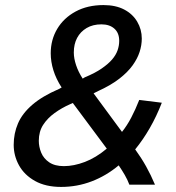

<svg xmlns="http://www.w3.org/2000/svg" viewBox="-20 -728 695 757"><path d="M221 9Q160 9 118 -14.5Q76 -38 55 -76Q34 -114 34 -157Q34 -202 51 -241.5Q68 -281 107.5 -315Q147 -349 212 -377L223 -383Q201 -417 190.5 -451Q180 -485 180 -518Q180 -571 205.5 -614Q231 -657 278 -682.5Q325 -708 388 -708Q436 -708 469.5 -690.5Q503 -673 521 -642.5Q539 -612 539 -576Q539 -550 530.5 -523.5Q522 -497 503 -470.5Q484 -444 451.5 -418.5Q419 -393 369 -370L349 -360L461 -208Q481 -233 497.5 -264.5Q514 -296 529 -334L618 -323Q597 -269 570.5 -223Q544 -177 513 -139Q537 -106 556 -72Q575 -38 591 0H490Q483 -19 472 -38Q461 -57 448 -76Q399 -35 341.5 -13Q284 9 221 9ZM232 -73Q271 -73 314.5 -89.5Q358 -106 401 -142L267 -322L256 -317Q224 -303 195.5 -282.5Q167 -262 150 -235.5Q133 -209 133 -173Q133 -149 142.5 -126Q152 -103 174 -88Q196 -73 232 -73ZM306 -418 314 -423Q355 -440 381 -458Q407 -476 422 -493.5Q437 -511 443.5 -529.5Q450 -548 450 -567Q450 -598 431 -615Q412 -632 380 -632Q346 -632 321.5 -617.5Q297 -603 284 -578.5Q271 -554 271 -521Q271 -498 280 -471Q289 -444 306 -418Z"/></svg>

Font: Ubuntu Sans Medium
Style: Italic
Weight: 500
Italic angle: -13.5°
Designer: Dalton Maag Ltd
Foundry: Dalton Maag Ltd
Version: Version 1.006